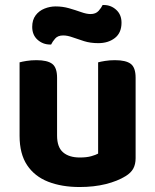

<svg xmlns="http://www.w3.org/2000/svg" viewBox="-20 -725 615 760"><path d="M57.5 -187.2V-259.2H205.9V-188.2Q205.9 -142.4 229.7 -122Q253.4 -101.6 295.9 -101.6Q323 -101.6 341.1 -106.7Q359.2 -111.8 368.4 -117V-259.2H516.8V-98.7Q516.8 -74.7 507.5 -57.6Q498.2 -40.6 477.2 -27.8Q445.3 -8 398.6 3.7Q351.9 15.3 294.9 15.3Q224.4 15.3 170.6 -5.7Q116.9 -26.8 87.2 -71.4Q57.5 -116.1 57.5 -187.2ZM516.8 -214.1H368.4V-478.2Q378 -481 396.1 -483.9Q414.2 -486.8 435 -486.8Q478.3 -486.8 497.6 -472.2Q516.8 -457.6 516.8 -417.1ZM205.9 -214.1H57.5V-478.2Q67.1 -481 85.2 -483.9Q103.3 -486.8 124.4 -486.8Q167.4 -486.8 186.7 -472.2Q205.9 -457.6 205.9 -417.1ZM200 -699.6Q228 -699.6 253.5 -692.3Q279 -684.9 300.8 -677.2Q322.6 -669.4 338.1 -669.4Q359.1 -669.4 370.3 -682Q381.4 -694.5 386.2 -705.2H390.7Q419.3 -705.2 440.2 -686Q461 -666.9 461 -635.2Q461 -595.1 434.9 -574.7Q408.8 -554.2 369 -554.2Q338 -554.2 312.8 -562.1Q287.7 -570 267.3 -577.3Q246.9 -584.7 230.2 -584.7Q209.1 -584.7 198.5 -572.5Q187.8 -560.4 182.3 -548.7H178.6Q149.9 -548.7 128.7 -567.6Q107.5 -586.5 107.5 -618.6Q107.5 -646.2 121 -664.3Q134.6 -682.4 156.2 -691Q177.9 -699.6 200 -699.6Z"/></svg>

Font: Baloo Paaji 2
Style: Regular
Weight: 400
Designer: Shuchita Grover, Noopur Datye and Ek Type
Foundry: Ek Type
Version: Version 1.700